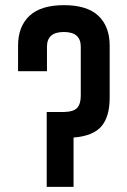

<svg xmlns="http://www.w3.org/2000/svg" viewBox="-20 -724 491 744"><path d="M50 -448V-547Q50 -621 94 -662.5Q138 -704 228 -704Q318 -704 361.5 -662.5Q405 -621 405 -547V-346Q405 -272 373 -234.5Q341 -197 265 -191V0H161V-290H228Q266 -291 279.5 -306.5Q293 -322 293 -353V-543Q293 -600 227.5 -600Q162 -600 162 -543V-448Z"/></svg>

Font: Khand Semibold
Style: Regular
Weight: 600
Designer: Devanagari: Sanchit Sawaria, Jyotish Sonowal; Latin: Satya Rajpurohit
Foundry: Indian Type Foundry
Version: Version 1.100;PS 1.0;hotconv 1.0.78;makeotf.lib2.5.61930; tt